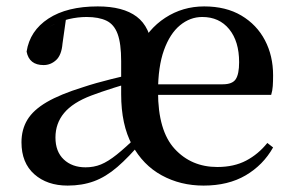

<svg xmlns="http://www.w3.org/2000/svg" viewBox="-20 -563 912 599"><path d="M191 16Q127 16 87 -19.5Q47 -55 47 -119Q47 -159 65.5 -189.5Q84 -220 126 -244.5Q168 -269 239 -291Q278 -304 326.5 -316Q375 -328 416 -337V-313Q376 -302 335 -289Q294 -276 265 -265Q207 -243 180 -210.5Q153 -178 153 -134Q153 -90 179 -65.5Q205 -41 247 -41Q273 -41 295 -50Q317 -59 344 -80.5Q371 -102 410 -140L427 -123H424Q382 -73 346 -42Q310 -11 273 2.5Q236 16 191 16ZM615 16Q543 16 484.5 -16Q426 -48 392 -111Q358 -174 358 -269V-372Q358 -427 347 -457Q336 -487 312 -498.5Q288 -510 250 -510Q223 -510 195 -503.5Q167 -497 132 -479L186 -505L175 -427Q172 -391 155 -375.5Q138 -360 116 -360Q71 -360 63 -402Q73 -467 131 -505Q189 -543 285 -543Q364 -543 406.5 -511Q449 -479 456 -407L412 -409Q441 -472 495.5 -507.5Q550 -543 617 -543Q685 -543 733 -514.5Q781 -486 806.5 -437.5Q832 -389 832 -328Q832 -309 831 -294.5Q830 -280 826 -267H405V-300H675Q705 -300 715.5 -316Q726 -332 726 -369Q726 -434 695 -472Q664 -510 611 -510Q573 -510 541.5 -484Q510 -458 491.5 -406.5Q473 -355 473 -277Q473 -155 525 -98.5Q577 -42 658 -42Q710 -42 748 -62Q786 -82 814 -117L832 -103Q801 -48 746.5 -16Q692 16 615 16Z"/></svg>

Font: Noto Serif JP ExtraLight SemiBold
Style: Regular
Weight: 600
Version: Version 2.003-H1;hotconv 1.1.1;makeotfexe 2.6.0